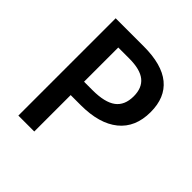

<svg xmlns="http://www.w3.org/2000/svg" viewBox="-191 -855 996 996"><g transform="rotate(45 307.5 -357.0)"><path d="M566.9 -498Q566.9 -386.2 493.7 -326.7Q420.4 -267.1 285.2 -267.1H210.9V0H94.2V-713.9H299.8Q433.6 -713.9 500.2 -659.2Q566.9 -604.5 566.9 -498ZM210.9 -365.2H272.9Q362.8 -365.2 404.8 -396.5Q446.8 -427.7 446.8 -494.1Q446.8 -555.7 409.2 -585.9Q371.6 -616.2 292 -616.2H210.9Z"/></g></svg>

Font: f2_18033          
Style: Regular
Weight: 600
Foundry: Ascender Corporation
Version: Version 1.10